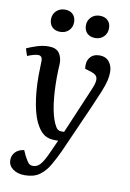

<svg xmlns="http://www.w3.org/2000/svg" viewBox="-104 -813 751 1105"><g transform="rotate(10 271.5 -260.5)"><path d="M307 56Q285 103 262 142.5Q239 182 206 205.5Q173 229 120 229Q78 229 51 209Q24 189 24 157Q24 129 42.5 110Q61 91 93 87L108 120Q123 148 132 158Q141 168 159 168Q183 168 201.5 146.5Q220 125 243 73L276 0H257Q221 0 197.5 -14.5Q174 -29 155 -61Q129 -102 114.5 -178Q100 -254 100 -349Q100 -366 101 -393Q102 -420 102 -436Q102 -466 77 -466Q65 -466 46.5 -460.5Q28 -455 15 -449L1 -491Q19 -500 56 -512.5Q93 -525 128 -525Q172 -525 190 -501Q208 -477 208 -438Q207 -421 206 -400.5Q205 -380 205 -355Q205 -271 214 -204.5Q223 -138 242 -95Q253 -71 262 -63.5Q271 -56 285 -56H301L419 -334Q435 -373 430.5 -393Q426 -413 398 -422L357 -435Q351 -475 370 -500Q389 -525 427 -525Q462 -525 482 -501Q502 -477 502 -440Q502 -415 495.5 -388.5Q489 -362 473.5 -323.5Q458 -285 432 -226ZM318 -682Q318 -711 338 -730.5Q358 -750 388 -750Q418 -750 435 -733Q452 -716 452 -688Q452 -658 432.5 -638.5Q413 -619 383 -619Q353 -619 335.5 -636Q318 -653 318 -682ZM114 -682Q114 -711 134 -730.5Q154 -750 184 -750Q214 -750 231 -733Q248 -716 248 -687Q248 -658 228.5 -638.5Q209 -619 178 -619Q149 -619 131.5 -636Q114 -653 114 -682Z"/></g></svg>

Font: Literata 36pt Medium
Style: Italic
Weight: 500
Italic angle: -2°
Designer: Latin by Veronika Burian and Jose Scaglione. Greek by Irene Vlachou. Cyrillic by Vera Evstafieva
Foundry: TypeTogether
Version: Version 3.002